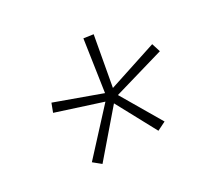

<svg xmlns="http://www.w3.org/2000/svg" viewBox="-102 -907 780 735"><g transform="rotate(-30 288.0 -539.5)"><path d="M160 -313 314 -492 409 -316 447 -335 343 -512 566 -577 554 -615 340 -545 379 -760 337 -766 304 -543 108 -614 94 -577 289 -514 128 -339Z"/></g></svg>

Font: Iosevka Sparkle XLtObl
Style: Regular
Weight: 200
Italic angle: -9°
Designer: Belleve Invis
Foundry: Belleve Invis
Version: Version 4.5.0; ttfautohint (v1.8.3)